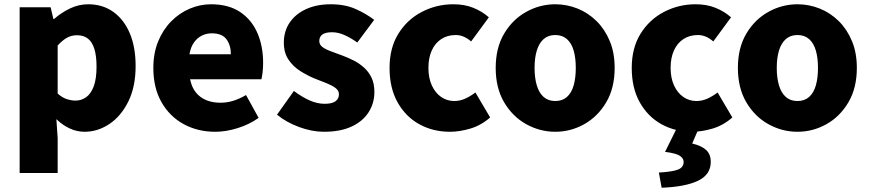

<svg xmlns="http://www.w3.org/2000/svg" viewBox="-20 -603 4072 899"><path d="M72 207V-569H217L230 -514H233Q267 -544 308 -563.5Q349 -583 393 -583Q461 -583 511 -547Q561 -511 588 -446.5Q615 -382 615 -294Q615 -196 580.5 -127Q546 -58 491.5 -22Q437 14 376 14Q340 14 306.5 -1.5Q273 -17 244 -45L250 44V207ZM334 -132Q361 -132 383.5 -148Q406 -164 419 -199Q432 -234 432 -291Q432 -341 422 -373.5Q412 -406 392 -422Q372 -438 340 -438Q315 -438 294 -426.5Q273 -415 250 -390V-165Q271 -146 292.5 -139Q314 -132 334 -132Z M988 14Q906 14 840.5 -21.5Q775 -57 736.5 -124Q698 -191 698 -285Q698 -354 720.5 -409Q743 -464 781.5 -503Q820 -542 868.5 -562.5Q917 -583 968 -583Q1050 -583 1104 -547Q1158 -511 1185 -449Q1212 -387 1212 -309Q1212 -285 1209.5 -264Q1207 -243 1204 -232H870Q878 -193 898 -169Q918 -145 947 -133.5Q976 -122 1012 -122Q1043 -122 1072 -131Q1101 -140 1132 -158L1191 -51Q1147 -20 1092.5 -3Q1038 14 988 14ZM867 -349H1061Q1061 -391 1040.5 -419Q1020 -447 971 -447Q947 -447 925.5 -436.5Q904 -426 888.5 -404.5Q873 -383 867 -349Z M1496 14Q1441 14 1381 -8Q1321 -30 1277 -66L1356 -177Q1395 -148 1430.5 -132.5Q1466 -117 1500 -117Q1535 -117 1551 -129Q1567 -141 1567 -162Q1567 -179 1551 -191Q1535 -203 1509 -213.5Q1483 -224 1454 -235Q1420 -249 1386.5 -270Q1353 -291 1331 -323.5Q1309 -356 1309 -403Q1309 -457 1336.5 -497.5Q1364 -538 1413.5 -560.5Q1463 -583 1529 -583Q1596 -583 1646 -560.5Q1696 -538 1732 -510L1653 -404Q1622 -426 1592.5 -439Q1563 -452 1535 -452Q1504 -452 1489.5 -441.5Q1475 -431 1475 -411Q1475 -394 1489.5 -383Q1504 -372 1529 -363Q1554 -354 1583 -343Q1610 -333 1636.5 -319.5Q1663 -306 1685 -286Q1707 -266 1720 -238.5Q1733 -211 1733 -172Q1733 -120 1706 -77.5Q1679 -35 1626.5 -10.5Q1574 14 1496 14Z M2087 14Q2007 14 1943 -21.5Q1879 -57 1841.5 -124Q1804 -191 1804 -285Q1804 -379 1845.5 -445.5Q1887 -512 1955.5 -547.5Q2024 -583 2103 -583Q2155 -583 2196 -566.5Q2237 -550 2269 -522L2186 -409Q2167 -425 2149.5 -432Q2132 -439 2114 -439Q2075 -439 2046 -420Q2017 -401 2001.5 -366.5Q1986 -332 1986 -285Q1986 -238 2002 -203Q2018 -168 2045.5 -149Q2073 -130 2107 -130Q2134 -130 2159 -141.5Q2184 -153 2206 -170L2275 -53Q2233 -16 2182.5 -1Q2132 14 2087 14Z M2580 14Q2508 14 2444 -21.5Q2380 -57 2340.5 -124Q2301 -191 2301 -285Q2301 -379 2340.5 -445.5Q2380 -512 2444 -547.5Q2508 -583 2580 -583Q2634 -583 2684 -563Q2734 -543 2773 -504.5Q2812 -466 2835 -411Q2858 -356 2858 -285Q2858 -191 2818.5 -124Q2779 -57 2715.5 -21.5Q2652 14 2580 14ZM2580 -130Q2613 -130 2634.5 -149Q2656 -168 2666 -203Q2676 -238 2676 -285Q2676 -332 2666 -366.5Q2656 -401 2634.5 -420Q2613 -439 2580 -439Q2547 -439 2525.5 -420Q2504 -401 2493.5 -366.5Q2483 -332 2483 -285Q2483 -238 2493.5 -203Q2504 -168 2525.5 -149Q2547 -130 2580 -130Z M3221 14Q3141 14 3077 -21.5Q3013 -57 2975.5 -124Q2938 -191 2938 -285Q2938 -379 2979.5 -445.5Q3021 -512 3089.5 -547.5Q3158 -583 3237 -583Q3289 -583 3330 -566.5Q3371 -550 3403 -522L3320 -409Q3301 -425 3283.5 -432Q3266 -439 3248 -439Q3209 -439 3180 -420Q3151 -401 3135.5 -366.5Q3120 -332 3120 -285Q3120 -238 3136 -203Q3152 -168 3179.5 -149Q3207 -130 3241 -130Q3268 -130 3293 -141.5Q3318 -153 3340 -170L3409 -53Q3367 -16 3316.5 -1Q3266 14 3221 14ZM3078 276 3065 205Q3131 201 3156 190.5Q3181 180 3181 155Q3181 139 3164 127Q3147 115 3094 108L3150 -5H3253L3221 69Q3264 79 3286 99Q3308 119 3308 155Q3308 215 3248 243.5Q3188 272 3078 276Z M3714 14Q3642 14 3578 -21.5Q3514 -57 3474.5 -124Q3435 -191 3435 -285Q3435 -379 3474.5 -445.5Q3514 -512 3578 -547.5Q3642 -583 3714 -583Q3768 -583 3818 -563Q3868 -543 3907 -504.5Q3946 -466 3969 -411Q3992 -356 3992 -285Q3992 -191 3952.5 -124Q3913 -57 3849.5 -21.5Q3786 14 3714 14ZM3714 -130Q3747 -130 3768.5 -149Q3790 -168 3800 -203Q3810 -238 3810 -285Q3810 -332 3800 -366.5Q3790 -401 3768.5 -420Q3747 -439 3714 -439Q3681 -439 3659.5 -420Q3638 -401 3627.5 -366.5Q3617 -332 3617 -285Q3617 -238 3627.5 -203Q3638 -168 3659.5 -149Q3681 -130 3714 -130Z"/></svg>

Font: Noto Sans KR Thin Black
Style: Regular
Weight: 900
Version: Version 2.004-H2;hotconv 1.0.118;makeotfexe 2.5.65603